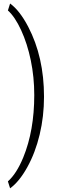

<svg xmlns="http://www.w3.org/2000/svg" viewBox="-20 -817 336 1067"><path d="M224.6 -279.8Q224.6 -169.9 200.4 -69.1Q176.3 31.7 131.6 112.3Q86.9 192.9 36.1 229.5L23.9 190.9Q71.8 148.9 109.4 57.6Q170.4 -91.3 170.4 -288.6Q170.4 -388.7 151.1 -481.7Q131.8 -574.7 97.4 -649.4Q63 -724.1 23.9 -758.8L36.1 -797.4Q89.4 -758.8 136.7 -668.5Q224.6 -500 224.6 -279.8Z"/></svg>

Font: Roboto Condensed Light
Style: Regular
Weight: 300
Designer: Google
Version: Version 2.134; 2016